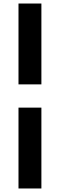

<svg xmlns="http://www.w3.org/2000/svg" viewBox="-20 -845 340 1090"><path d="M215 -825V-366H85V-825ZM85 225V-234H215V225Z"/></svg>

Font: ReCut ExtraBold
Style: Regular
Weight: 800
Designer: Giant Group (for alternate capitals set)
Version: Version 2.002;FEAKit 1.0